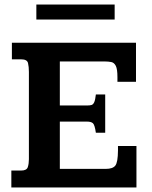

<svg xmlns="http://www.w3.org/2000/svg" viewBox="-20 -823 667 843"><path d="M29.8 0V-74.2H72.8Q97.2 -74.2 102.1 -89.4Q106.9 -104.5 106.9 -124V-507.3Q106.9 -529.8 103 -546.1Q99.1 -562.5 72.8 -562.5H32.2V-635.3H577.1V-463.9H495.6V-484.9Q495.6 -519.5 488.5 -533.7Q481.4 -547.9 468.8 -550.5Q456.1 -553.2 438 -553.2H242.7V-359.9H362.8Q375 -359.9 382.1 -362.1Q389.2 -364.3 393.8 -374.5Q398.4 -384.8 400.9 -408.2H441.9V-240.2H400.9Q396 -274.9 387.9 -282Q379.9 -289.1 361.8 -289.1H242.7V-81.5H444.3Q475.1 -81.5 486.3 -95.9Q497.6 -110.4 498 -162.1Q498 -165.5 498 -171.9Q498 -178.2 498 -182.1H579.1V0ZM139.6 -737.3V-803.2H483.4V-737.3Z"/></svg>

Font: Kameron SemiBold
Style: Regular
Weight: 600
Designer: Vernon Adams
Foundry: Vernon Adams
Version: Version 1.100